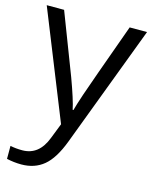

<svg xmlns="http://www.w3.org/2000/svg" viewBox="-116 -612 736 928"><g transform="rotate(15 252.0 -147.5)"><path d="M1 -535.2H87.9L205.1 -230Q243.7 -125.5 252.9 -79.1H256.8Q263.2 -104 283.4 -164.3Q303.7 -224.6 416 -535.2H502.9L272.9 74.2Q238.8 164.6 193.1 202.4Q147.5 240.2 81.1 240.2Q43.9 240.2 7.8 231.9V167Q34.7 172.9 67.9 172.9Q151.4 172.9 187 79.1L216.8 2.9Z"/></g></svg>

Font: CAA NEO Sans
Style: Regular
Weight: 400
Version: Version 1.10